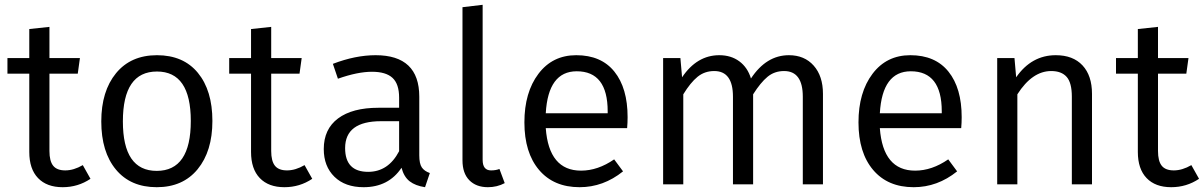

<svg xmlns="http://www.w3.org/2000/svg" viewBox="-20 -768 5016 800"><path d="M325 -80 357 -23Q305 12 241 12Q175 12 138.5 -26Q102 -64 102 -135V-461H11V-526H102V-647L186 -656V-526H313L304 -461H186V-139Q186 -97 201.5 -77.5Q217 -58 252 -58Q287 -58 325 -80Z M634 -538Q744 -538 804.5 -464.5Q865 -391 865 -264Q865 -138 803.5 -63Q742 12 633 12Q524 12 463 -61.5Q402 -135 402 -262Q402 -388 463.5 -463Q525 -538 634 -538ZM634 -470Q492 -470 492 -262Q492 -56 633 -56Q775 -56 775 -264Q775 -470 634 -470Z M1249 -80 1281 -23Q1229 12 1165 12Q1099 12 1062.5 -26Q1026 -64 1026 -135V-461H935V-526H1026V-647L1110 -656V-526H1237L1228 -461H1110V-139Q1110 -97 1125.5 -77.5Q1141 -58 1176 -58Q1211 -58 1249 -80Z M1727 -121Q1727 -86 1737.5 -70.5Q1748 -55 1771 -47L1751 12Q1711 6 1687 -12.5Q1663 -31 1653 -69Q1599 12 1495 12Q1418 12 1373.5 -31.5Q1329 -75 1329 -147Q1329 -230 1388.5 -274.5Q1448 -319 1557 -319H1643V-361Q1643 -418 1615.5 -443.5Q1588 -469 1530 -469Q1470 -469 1388 -440L1367 -502Q1461 -538 1545 -538Q1727 -538 1727 -365ZM1514 -52Q1598 -52 1643 -138V-263H1568Q1418 -263 1418 -151Q1418 -52 1514 -52Z M2013 12Q1964 12 1935.5 -17Q1907 -46 1907 -100V-738L1991 -748V-102Q1991 -58 2026 -58Q2046 -58 2061 -64L2083 -5Q2051 12 2013 12Z M2595 -280Q2595 -256 2593 -234H2254Q2267 -57 2401 -57Q2471 -57 2539 -104L2576 -54Q2494 12 2395 12Q2287 12 2226 -60Q2165 -132 2165 -258Q2165 -383 2223.5 -460.5Q2282 -538 2381 -538Q2485 -538 2540 -469.5Q2595 -401 2595 -280ZM2512 -296V-304Q2512 -471 2383 -471Q2264 -471 2254 -296Z M3267 -538Q3332 -538 3370.5 -494.5Q3409 -451 3409 -377V0H3325V-365Q3325 -472 3247 -472Q3207 -472 3178 -448Q3149 -424 3118 -375V0H3034V-365Q3034 -472 2956 -472Q2916 -472 2886.5 -448Q2857 -424 2827 -375V0H2743V-526H2815L2822 -446Q2884 -538 2977 -538Q3026 -538 3060.5 -512.5Q3095 -487 3109 -441Q3173 -538 3267 -538Z M3987 -280Q3987 -256 3985 -234H3646Q3659 -57 3793 -57Q3863 -57 3931 -104L3968 -54Q3886 12 3787 12Q3679 12 3618 -60Q3557 -132 3557 -258Q3557 -383 3615.5 -460.5Q3674 -538 3773 -538Q3877 -538 3932 -469.5Q3987 -401 3987 -280ZM3904 -296V-304Q3904 -471 3775 -471Q3656 -471 3646 -296Z M4379 -538Q4451 -538 4490.5 -495.5Q4530 -453 4530 -377V0H4446V-365Q4446 -423 4424.5 -447.5Q4403 -472 4360 -472Q4281 -472 4219 -375V0H4135V-526H4207L4214 -446Q4278 -538 4379 -538Z M4944 -80 4976 -23Q4924 12 4860 12Q4794 12 4757.5 -26Q4721 -64 4721 -135V-461H4630V-526H4721V-647L4805 -656V-526H4932L4923 -461H4805V-139Q4805 -97 4820.5 -77.5Q4836 -58 4871 -58Q4906 -58 4944 -80Z"/></svg>

Font: FiraGO Book
Style: Regular
Weight: 350
Designer: bBox Type
Foundry: bBox Type GmbH
Version: Version 1.001;PS 001.001;hotconv 1.0.88;makeotf.lib2.5.64775